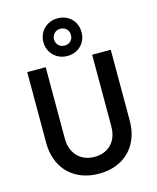

<svg xmlns="http://www.w3.org/2000/svg" viewBox="-143 -1092 976 1197"><g transform="rotate(-15 345.5 -493.5)"><path d="M76.2 -263.7V-719.7H195.3V-257.8Q195.3 -210.9 214.4 -175Q233.4 -139.2 267.3 -119.9Q301.3 -100.6 345.7 -100.6Q391.1 -100.6 425 -119.9Q459 -139.2 477.1 -175Q495.1 -210.9 495.1 -257.8V-719.7H615.2V-263.7Q615.2 -182.1 582.3 -120.8Q549.3 -59.6 488.3 -25.9Q427.2 7.8 345.7 7.8Q265.1 7.8 203.9 -25.9Q142.6 -59.6 109.4 -121.1Q76.2 -182.6 76.2 -263.7ZM221.7 -873Q221.7 -907.7 237.8 -935.5Q253.9 -963.4 282.2 -979.2Q310.5 -995.1 344.7 -995.1Q379.9 -995.1 408.2 -979.2Q436.5 -963.4 452.1 -935.5Q467.8 -907.7 467.8 -873Q467.8 -839.4 452.1 -811.5Q436.5 -783.7 408.2 -767.8Q379.9 -752 344.7 -752Q310.5 -752 282.5 -767.8Q254.4 -783.7 238 -811.5Q221.7 -839.4 221.7 -873ZM399.4 -873Q399.4 -897 384 -912.4Q368.7 -927.7 344.7 -927.7Q321.8 -927.7 306.2 -912.4Q290.5 -897 290 -873Q290.5 -849.6 306.2 -834.2Q321.8 -818.8 344.7 -819.3Q368.7 -818.8 384 -834.2Q399.4 -849.6 399.4 -873Z"/></g></svg>

Font: Reddit Sans Strawberry SemiBold
Style: Regular
Weight: 600
Designer: Stephen Hutchings
Foundry: Reddit
Version: Version 1.013